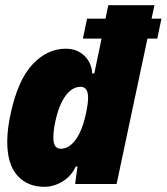

<svg xmlns="http://www.w3.org/2000/svg" viewBox="-20 -710 643 741"><path d="M587 -561H549L430 0H270L279 -68L272 -67Q256 -31 222 -10Q188 11 151 11Q86 11 47 -32.5Q8 -76 8 -163Q8 -212 21 -271Q49 -401 105.5 -461.5Q162 -522 234 -522Q278 -522 306 -494.5Q334 -467 336 -426L344 -427L372 -561H300L316 -638H387L398 -690H576L565 -638H603ZM312 -273Q320 -311 320 -333Q320 -375 291 -375Q259 -375 233.5 -341Q208 -307 194 -243Q186 -208 186 -179Q186 -157 193 -146.5Q200 -136 215 -136Q247 -136 272.5 -171.5Q298 -207 312 -273Z"/></svg>

Font: Decalotype Black Italic
Style: Regular
Weight: 900
Italic angle: -12°
Designer: Alfredo Marco Pradil
Foundry: Alfredo Marco Pradil
Version: Version 1.0